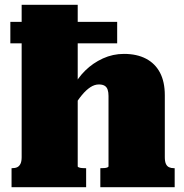

<svg xmlns="http://www.w3.org/2000/svg" viewBox="-20 -778 764 798"><path d="M706 0H397V-79H399Q406 -79 413.5 -79.5Q421 -80 426 -82Q431 -84 431 -87V-379Q431 -394 427.5 -405Q424 -416 415 -421.5Q406 -427 391 -427Q373 -427 355.5 -415.5Q338 -404 320.5 -383Q303 -362 285 -331L283 -413Q302 -453 334 -484.5Q366 -516 407.5 -535Q449 -554 495 -554Q549 -554 587 -534Q625 -514 645 -476Q665 -438 665 -382V-125Q665 -107 669.5 -97Q674 -87 682.5 -83Q691 -79 703 -79H706ZM70 -758H303V-86Q303 -84 308.5 -82Q314 -80 321 -79.5Q328 -79 334 -79H338V0H28V-79H30Q43 -79 51.5 -83Q60 -87 65 -97Q70 -107 70 -125ZM467 -687V-598H23V-687Z"/></svg>

Font: Roboto Serif 20pt Black
Style: Regular
Weight: 900
Version: Version 1.008